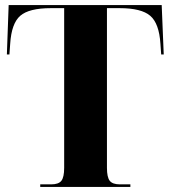

<svg xmlns="http://www.w3.org/2000/svg" viewBox="-20 -734 670 754"><path d="M138 0H492V-10H451Q422 -10 411 -24Q400 -38 400 -75V-702H450Q535 -702 570 -672Q605 -642 610 -562L613 -520H623L615 -714H14L7 -520H17L20 -562Q25 -642 59.5 -672Q94 -702 180 -702H232V-75Q232 -38 221 -24Q210 -10 181 -10H138Z"/></svg>

Font: Noto Serif Display SemiCondensed Extra
Style: Regular
Weight: 800
Width: 4
Designer: Monotype Design Team
Foundry: Monotype Imaging Inc.
Version: Version 1.900